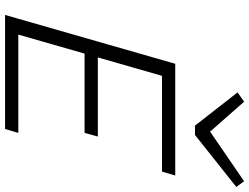

<svg xmlns="http://www.w3.org/2000/svg" viewBox="-130 -830 960 739"><g transform="rotate(90 349.5 -460.0)"><path d="M225 -655H286L98 0H37ZM223 -604 238 -655H655L640 -604ZM50 0 65 -51H491L476 0ZM138 -306 152 -357H505L491 -306ZM699 -890 499 -731H472L470 -778L677 -920ZM335 -895 371 -920 496 -778 490 -731H463Z"/></g></svg>

Font: Intel One Mono Light
Style: Italic
Weight: 300
Italic angle: -16°
Monospace: yes
Designer: Fred Shallcrass
Foundry: Frere-Jones Type LLC
Version: Version 1.004